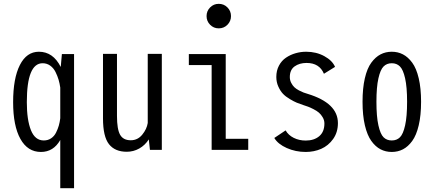

<svg xmlns="http://www.w3.org/2000/svg" viewBox="-20 -782 2290 1002"><path d="M183 -512Q257 -512 297 -432.5L303 -500H366.5V200H294.5V-51.5Q259 11 193.5 11Q124.5 11 86.5 -57Q48.5 -125 48.5 -249Q48.5 -373.5 83.8 -442.8Q119 -512 183 -512ZM120 -249Q120 -156 141.5 -102.5Q163 -49 208.5 -49Q230 -49 246.5 -60Q263 -71 272.5 -90Q282 -109 287 -126.8Q292 -144.5 294.5 -165V-325Q291.5 -346 285.8 -365.8Q280 -385.5 269.8 -406.2Q259.5 -427 242 -439.5Q224.5 -452 202.5 -452Q120 -452 120 -249Z M641.5 10Q580 10 548.8 -29.5Q517.5 -69 517.5 -164.5V-501H590.5V-177Q590.5 -107.5 606.8 -78.8Q623 -50 662.5 -50Q698.5 -50 722.2 -79Q746 -108 751 -140V-501H824.5V0H762.5L756.5 -54.5Q737 -24 706.8 -7Q676.5 10 641.5 10Z M1121.5 -634Q1095 -634 1076.5 -652.8Q1058 -671.5 1058 -698Q1058 -724.5 1076.5 -743.2Q1095 -762 1121.5 -762Q1148.5 -762 1167 -743.2Q1185.5 -724.5 1185.5 -698Q1185.5 -671.5 1167 -652.8Q1148.5 -634 1121.5 -634ZM1158 -57.5H1275.5V0H1084.5V-442.5H965.5V-500H1158Z M1575.5 11Q1522.5 11 1476.5 -9.5Q1430.5 -30 1411.5 -62L1470.5 -101.5Q1485 -76.5 1513 -62.5Q1541 -48.5 1575.5 -48.5Q1619 -48.5 1646 -71.2Q1673 -94 1673 -137.5Q1673 -154.5 1664.2 -169.5Q1655.5 -184.5 1644.5 -194Q1633.5 -203.5 1615.8 -212.5Q1598 -221.5 1587.8 -225.2Q1577.5 -229 1562 -234Q1542.5 -240.5 1528.5 -246.2Q1514.5 -252 1492.5 -265Q1470.5 -278 1456.8 -292.5Q1443 -307 1432.5 -330.2Q1422 -353.5 1422 -380.5Q1422 -413.5 1435.8 -439.5Q1449.5 -465.5 1472.5 -481Q1495.5 -496.5 1522.5 -504.2Q1549.5 -512 1578 -512Q1630.5 -512 1672.5 -489Q1714.5 -466 1728.5 -433L1670.5 -397Q1647 -453.5 1580 -453.5Q1542.5 -453.5 1517.5 -435.5Q1492.5 -417.5 1492.5 -380Q1492.5 -363.5 1499.8 -349.5Q1507 -335.5 1516.2 -326.8Q1525.5 -318 1540.2 -310.2Q1555 -302.5 1564 -299.2Q1573 -296 1586 -292Q1743.5 -244 1743.5 -139.5Q1743.5 -91.5 1718.5 -56.5Q1693.5 -21.5 1656.2 -5.2Q1619 11 1575.5 11Z M1872 -251Q1872 -321.5 1884 -373.5Q1896 -425.5 1917.8 -455Q1939.5 -484.5 1966 -498.2Q1992.5 -512 2024.5 -512Q2056.5 -512 2083 -498.2Q2109.5 -484.5 2131.2 -455Q2153 -425.5 2165.2 -373.5Q2177.5 -321.5 2177.5 -251Q2177.5 -180 2165.2 -128Q2153 -76 2131.2 -46.2Q2109.5 -16.5 2083 -2.8Q2056.5 11 2024.5 11Q1992.5 11 1966 -2.8Q1939.5 -16.5 1918 -46.2Q1896.5 -76 1884.2 -128Q1872 -180 1872 -251ZM2104.5 -251Q2104.5 -327.5 2094.2 -373Q2084 -418.5 2067.2 -435.2Q2050.5 -452 2024.5 -452Q1998.5 -452 1981.8 -435.2Q1965 -418.5 1954.8 -373Q1944.5 -327.5 1944.5 -251Q1944.5 -173.5 1954.8 -127.8Q1965 -82 1981.8 -65.5Q1998.5 -49 2024.5 -49Q2050.5 -49 2067.2 -65.5Q2084 -82 2094.2 -127.8Q2104.5 -173.5 2104.5 -251Z"/></svg>

Font: League Mono Condensed Light
Style: Regular
Weight: 300
Width: 1
Designer: Tyler Finck
Foundry: The League of Moveable Type / Tyler Finck
Version: Version 2.210